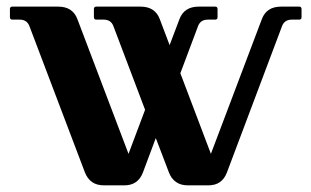

<svg xmlns="http://www.w3.org/2000/svg" viewBox="-20 -557 936 577"><path d="M292 0Q250 0 234.9 -39.6L68.4 -478.5Q61 -498 39.1 -498H17.1Q9.8 -498 9.8 -505.4V-529.8Q9.8 -537.1 17.1 -537.1H154.8Q198.2 -537.1 212.4 -500L366.2 -94.7L416 -227.1L320.8 -478.5Q313.5 -498 291.5 -498H269.5Q262.2 -498 262.2 -505.4V-529.8Q262.2 -537.1 269.5 -537.1H402.3Q445.8 -537.1 460 -500L489.7 -421.4L519.5 -500Q533.7 -537.1 577.1 -537.1H626.5Q633.8 -537.1 633.8 -529.8V-505.4Q633.8 -498 626.5 -498H604.5Q582.5 -498 575.2 -478.5L522 -336.9L613.8 -94.7L767.1 -500Q781.2 -537.1 824.7 -537.1H878.9Q886.2 -537.1 886.2 -529.8V-505.4Q886.2 -498 878.9 -498H856.9Q835 -498 827.6 -478.5L662.1 -39.1Q647.5 0 606.4 0H544.4Q502.4 0 487.3 -39.6L448.2 -142.1L409.7 -39.1Q395 0 354 0Z"/></svg>

Font: Simply Serif
Style: Bold
Weight: 700
Designer: Wojciech Kalinowski "wmk69" (wmk69@o2.pl)
Foundry: Wojciech Kalinowski "wmk69" (wmk69@o2.pl)
Version: Version 1.0.0; 2022-02-18